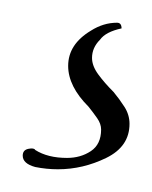

<svg xmlns="http://www.w3.org/2000/svg" viewBox="-20 -27 134 169"><path d="M11 120Q0 117 0 110Q0 105 5 104Q10 103 11 105Q22 112 39 112Q51 112 60 106Q69 100 69 87Q69 82 65.5 77Q62 72 58 67Q40 49 40 31Q40 12 60 0Q71 -7 83 -7Q87 -7 87 -2Q73 1 68 8Q61 15 61 24Q61 31 66.5 38.5Q72 46 80 54Q85 60 89.5 67Q94 74 94 82Q94 102 73.5 112Q53 122 31 122Q26 122 21 121.5Q16 121 11 120Z"/></svg>

Font: Sassy Frass
Style: Regular
Weight: 400
Designer: Robert E. Leuschke
Foundry: Robert E. Leuschke
Version: Version 1.010; ttfautohint (v1.8.3)